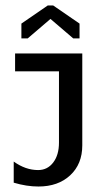

<svg xmlns="http://www.w3.org/2000/svg" viewBox="-20 -675 365 700"><path d="M174 -655 270 -589V-535H247L164 -606L81 -535H58V-589L154 -655ZM280 -480V-145Q280 -77 236 -36Q192 5 120 5Q77 5 30 -9V-86Q73 -55 119 -55Q153 -55 174 -82.5Q195 -110 195 -155V-415H35V-480Z"/></svg>

Font: Glametrix
Style: Bold
Weight: 700
Designer: gluk
Foundry: gluk
Version: Version 0.40